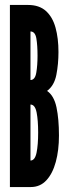

<svg xmlns="http://www.w3.org/2000/svg" viewBox="-20 -755 293 775"><path d="M20 0V-735H93Q138.5 -735 165.5 -710.5Q192.5 -686 204.2 -643.2Q216 -600.5 216 -545Q216 -496.5 207.5 -453Q199 -409.5 170 -388Q198 -369 208 -321.8Q218 -274.5 218 -208Q218 -148.5 205.2 -101.5Q192.5 -54.5 167.2 -27.2Q142 0 104 0ZM103 -107Q121 -107 127.5 -138.5Q134 -170 134 -220Q134 -269 127.8 -301Q121.5 -333 103 -333ZM103 -432Q121.5 -432 126.5 -461.8Q131.5 -491.5 131.5 -530Q131.5 -571.5 126.8 -599.8Q122 -628 103 -628Z"/></svg>

Font: League Gothic Condensed
Style: Regular
Weight: 400
Width: 3
Designer: The League of Moveable Type
Version: Version 2.001